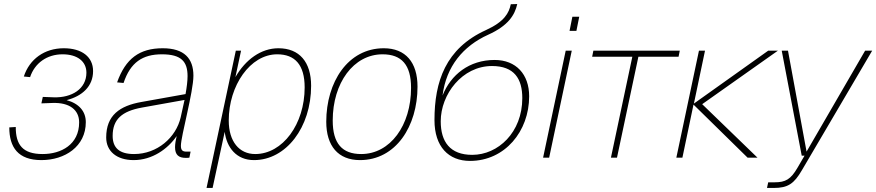

<svg xmlns="http://www.w3.org/2000/svg" viewBox="-20 -781 4340 951"><path d="M185 12C301 12 405 -55 405 -176C405 -229 372 -268 310 -285C387 -305 441 -353 441 -429C441 -499 386 -542 296 -542C200 -542 126 -488 98 -402L129 -399C152 -468 212 -512 290 -512C363 -512 408 -477 408 -421C408 -341 336 -296 246 -299L192 -301L185 -269L240 -271C324 -274 372 -237 372 -175C372 -65 283 -18 191 -18C92 -18 58 -64 58 -152L26 -150C26 -51 70 12 185 12Z M847 -52C847 -13 866 1 900 1C905 1 911 1 918 0L924 -30H904C886 -30 876 -35 876 -59C876 -106 938 -326 938 -406C938 -492 892 -542 786 -542C671 -542 602 -491 560 -373L592 -370C626 -472 686 -512 782 -512C878 -512 909 -476 909 -404C909 -380 905 -348 899 -315L681 -276C573 -257 506 -210 506 -100C506 -32 558 12 642 12C734 12 811 -43 855 -107C851 -90 847 -68 847 -52ZM538 -108C538 -190 584 -230 682 -248L894 -286C887 -254 880 -223 875 -200C852 -100 759 -18 644 -18C572 -18 538 -48 538 -108Z M1003 150H1033L1093 -128C1103 -50 1151 12 1238 12C1397 12 1521 -150 1521 -356C1521 -474 1463 -542 1359 -542C1273 -542 1196 -486 1146 -399L1174 -530H1148ZM1244 -18C1165 -18 1113 -80 1113 -184C1113 -357 1219 -512 1353 -512C1441 -512 1489 -460 1489 -348C1489 -166 1380 -18 1244 -18Z M1763 12C1941 12 2048 -156 2048 -352C2048 -472 1989 -542 1881 -542C1703 -542 1596 -374 1596 -178C1596 -58 1655 12 1763 12ZM1769 -18C1675 -18 1628 -70 1628 -184C1628 -370 1731 -512 1875 -512C1969 -512 2016 -460 2016 -346C2016 -160 1913 -18 1769 -18Z M2308 16C2481 16 2601 -131 2601 -304C2601 -413 2536 -484 2430 -484C2304 -484 2213 -411 2172 -308C2190 -452 2274 -553 2398 -609C2498 -654 2530 -707 2542 -761L2510 -760C2501 -717 2479 -674 2387 -632C2187 -541 2132 -377 2132 -186C2132 -54 2202 16 2308 16ZM2319 -14C2209 -14 2163 -79 2163 -180C2163 -314 2269 -454 2417 -454C2527 -454 2567 -391 2567 -295C2567 -125 2447 -14 2319 -14Z M2801 -628H2835L2849 -698H2815ZM2670 0H2700L2812 -530H2782Z M3006 0H3036L3142 -500H3341L3347 -530H2919L2913 -500H3112Z M3330 0H3360L3415 -263L3683 0H3732L3458 -265L3833 -530H3785L3417 -268L3472 -530H3442Z M3779 150H3812C3883 150 3913 129 3952 62L4300 -530H4265L3975 -30L3883 -530H3852L3951 -10H3965L3930 50C3897 107 3871 122 3817 122H3785Z"/></svg>

Font: Geist Thin
Style: Italic
Weight: 100
Italic angle: -12°
Designer: Basement.studio, Andrés Briganti, Mateo Zaragoza
Foundry: Basement.studio, Vercel, Andrés Briganti, Guido Ferreyra, Mateo Zaragoza
Version: Version 1.500